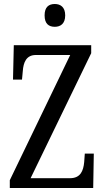

<svg xmlns="http://www.w3.org/2000/svg" viewBox="-20 -940 523 960"><path d="M254 -806C282 -806 306 -821 306 -863C306 -905 282 -920 254 -920C224 -920 203 -905 203 -863C203 -821 224 -806 254 -806ZM29 0H446L449 -172H404L401 -130C397 -85 382 -49 330 -49H133L436 -674V-714H49L45 -542H90L94 -585C97 -627 111 -665 159 -665H331L29 -39Z"/></svg>

Font: Noto Serif Lao ExtCond
Style: Regular
Weight: 400
Width: 2
Designer: Monotype Design Team
Foundry: Monotype Imaging Inc.
Version: Version 2.004